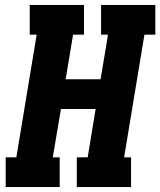

<svg xmlns="http://www.w3.org/2000/svg" viewBox="-20 -755 647 775"><path d="M3 0V-120H46L128 -615H100V-735H319V-615H275L245 -435H386L416 -615H388V-735H607V-615H563L481 -120H509V0H290V-120H334L366 -315H226L193 -120H221V0Z"/></svg>

Font: Iosevka Slab HvExObl
Style: Regular
Weight: 900
Width: 7
Italic angle: -9°
Monospace: yes
Designer: Belleve Invis
Foundry: Belleve Invis
Version: Version 11.1.1; ttfautohint (v1.8.3)